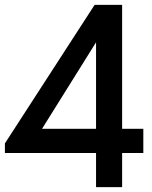

<svg xmlns="http://www.w3.org/2000/svg" viewBox="-32 -770 625 790"><path d="M-11.8 -140.5V-180L357.3 -750H470.5V-240H557.7V-140.5H470.5V0H363.2V-140.5ZM140.9 -240H363.2V-595.9Z"/></svg>

Font: Spartan MB SemBd
Style: Regular
Weight: 600
Designer: Matt Bailey, Mirko Velimirovic
Foundry: Matt Bailey
Version: Version 1.005